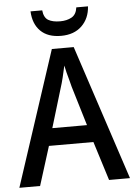

<svg xmlns="http://www.w3.org/2000/svg" viewBox="-61 -969 709 1015"><g transform="rotate(-5 293.5 -462.0)"><path d="M476 0 411 -207H175L110 0H0L235 -716H351L587 0ZM322 -508Q319 -522 313 -543Q307 -564 301.5 -585.5Q296 -607 293 -623Q287 -594 279 -561.5Q271 -529 264 -508L201 -299H385ZM445 -924Q441 -860 400 -820.5Q359 -781 290 -781Q220 -781 181.5 -819Q143 -857 140 -924H202Q206 -885 229 -871.5Q252 -858 292 -858Q327 -858 352.5 -872Q378 -886 383 -924Z"/></g></svg>

Font: Noto Sans Thai SemCond Med
Style: Regular
Weight: 500
Width: 4
Designer: Monotype Design Team
Foundry: Monotype Imaging Inc.
Version: Version 2.002; ttfautohint (v1.8.4.7-5d5b)